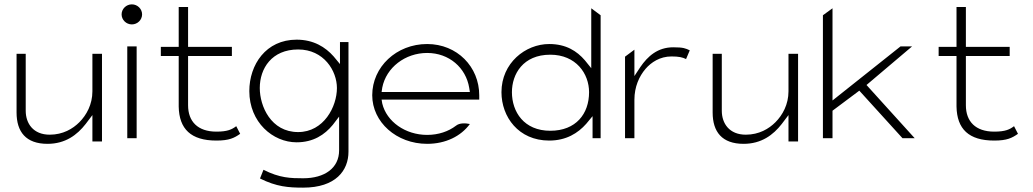

<svg xmlns="http://www.w3.org/2000/svg" viewBox="-20 -664 4738 881"><path d="M56 -148C56 -59 99 -4 198 -4C280 -4 334 -45 373 -95L404 -136V-15H448V-417H404V-245C404 -185 377 -136 344 -103C314 -73 269 -46 208 -46C133 -46 98 -97 98 -156V-417H56Z M538 -598C538 -573 559 -552 585 -552C611 -552 632 -573 632 -598C632 -623 611 -644 585 -644C559 -644 538 -623 538 -598ZM564 -30H607V-451H564Z M718 -407H800V-175C802 -72 856 -19 973 -19C1032 -19 1055 -31 1082 -50L1064 -85C1044 -70 1024 -60 973 -60C887 -60 843 -107 843 -181V-407H1044V-449H843V-632H800V-449H718Z M1124 -246C1124 -103 1232 -11 1341 -11C1418 -11 1470 -46 1507 -91L1536 -129V26C1536 107 1470 154 1371 154C1315 154 1263 153 1189 115L1173 155C1249 193 1304 197 1371 197C1521 197 1579 118 1579 32V-471H1540V-370L1511 -405C1473 -448 1419 -482 1341 -482C1200 -482 1124 -367 1124 -246ZM1172 -260C1172 -350 1227 -437 1348 -437C1466 -437 1526 -339 1526 -260C1526 -175 1466 -58 1348 -58C1223 -58 1172 -177 1172 -260Z M1688 -227C1688 -104 1799 -4 1940 -4C2025 -4 2095 -39 2136 -95C2117 -99 2089 -101 2072 -87C2038 -61 1992 -45 1940 -45C1840 -45 1754 -106 1734 -189L1731 -207H2179V-227C2179 -357 2078 -462 1940 -462C1799 -462 1688 -357 1688 -227ZM1731 -242 1734 -262C1752 -354 1839 -421 1940 -421C2041 -421 2118 -353 2133 -261L2136 -242Z M2281 -241C2281 -128 2359 -19 2500 -19C2578 -19 2632 -53 2670 -96L2699 -131V-30H2736V-594L2693 -626V-351L2664 -387C2627 -430 2577 -462 2500 -462C2391 -462 2281 -375 2281 -241ZM2329 -241C2329 -324 2380 -413 2505 -413C2623 -413 2683 -326 2683 -241C2683 -142 2623 -64 2505 -64C2384 -64 2329 -151 2329 -241Z M2848 -30H2891V-206C2891 -266 2913 -314 2942 -348C2968 -378 3008 -405 3061 -405C3095 -405 3112 -401 3128 -393L3145 -433C3126 -442 3116 -447 3069 -447C2998 -447 2952 -406 2918 -356L2891 -315V-436L2848 -404Z M3250 -148C3250 -59 3293 -4 3392 -4C3474 -4 3528 -45 3567 -95L3598 -136V-15H3642V-417H3598V-245C3598 -185 3571 -136 3538 -103C3508 -73 3463 -46 3402 -46C3327 -46 3292 -97 3292 -156V-417H3250Z M3756 -30H3800V-156L3923 -248L4121 -30H4177L3956 -274L4165 -451H4112L3800 -203V-626L3756 -594Z M4287 -407H4369V-175C4371 -72 4425 -19 4542 -19C4601 -19 4624 -31 4651 -50L4633 -85C4613 -70 4593 -60 4542 -60C4456 -60 4412 -107 4412 -181V-407H4613V-449H4412V-632H4369V-449H4287Z"/></svg>

Font: Charger Sport
Style: HLExt
Weight: 100
Designer: Jasper
Foundry: Cannot Into Space Fonts
Version: Version 1.1